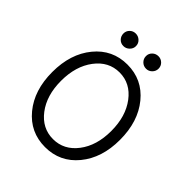

<svg xmlns="http://www.w3.org/2000/svg" viewBox="-239 -1012 1173 1173"><g transform="rotate(45 348.0 -425.5)"><path d="M250 -759Q227 -759 211.5 -775Q196 -791 196 -814Q196 -836 211.5 -851.5Q227 -867 250 -867Q272 -867 288.5 -851.5Q305 -836 305 -813Q305 -791 288.5 -775Q272 -759 250 -759ZM446 -759Q423 -759 407 -775Q391 -791 391 -814Q391 -836 407 -851.5Q423 -867 446 -867Q468 -867 484 -851.5Q500 -836 500 -813Q500 -791 484 -775Q468 -759 446 -759ZM641 -339Q641 -183 559 -83.5Q477 16 348 16Q219 16 137 -83.5Q55 -183 55 -340Q55 -497 137 -597Q219 -697 348 -697Q477 -697 559 -597Q641 -497 641 -339ZM192.5 -133.5Q254 -53 348 -53Q442 -53 503.5 -133.5Q565 -214 565 -340Q565 -466 503.5 -547.5Q442 -629 348 -629Q254 -629 192.5 -547.5Q131 -466 131 -340Q131 -214 192.5 -133.5Z"/></g></svg>

Font: Didact Gothic
Style: Regular
Weight: 400
Designer: Daniel Johnson
Foundry: Daniel Johnson
Version: Version 2.101;PS 002.101;hotconv 1.0.88;makeotf.lib2.5.64775